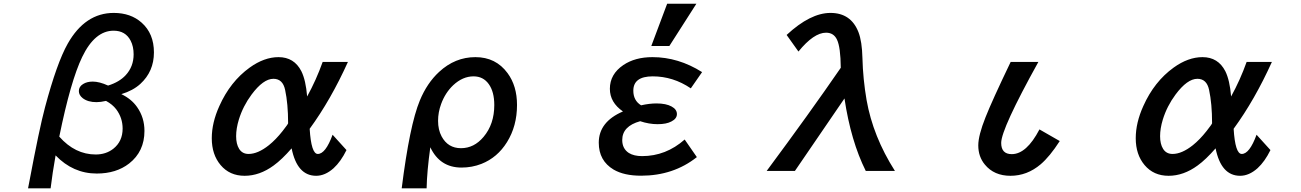

<svg xmlns="http://www.w3.org/2000/svg" viewBox="-20 -900 7040 1039"><path d="M131.8 119.1 137.2 91.3Q192.9 -205.1 223.6 -319.3Q287.6 -559.6 346.7 -664.1Q440.9 -830.1 595.7 -830.1Q687.5 -830.1 746.6 -777.3Q813 -718.3 813 -616.2Q813 -513.2 739.3 -445.8Q699.7 -409.7 636.7 -390.6Q691.4 -364.3 721.7 -320.8Q761.7 -264.2 761.7 -191.4Q761.7 -80.1 678.7 -15.1Q608.9 39.1 503.4 39.1Q375.5 39.1 280.8 -59.1Q263.7 37.6 253.9 119.1ZM564.9 -437Q626 -456.1 660.2 -493.2Q703.1 -539.6 703.1 -606Q703.1 -648.4 687 -679.7Q659.2 -733.9 594.7 -733.9Q493.2 -733.9 424.8 -591.8Q362.3 -462.4 300.8 -160.6Q386.2 -64 498 -64Q553.2 -64 592.8 -94.7Q643.6 -134.8 643.6 -204.1Q643.6 -262.2 608.9 -308.6Q588.4 -335.4 553.7 -354Q524.9 -347.2 502 -347.2Q455.6 -347.2 427.7 -368.7Q406.7 -385.3 406.7 -407.2Q406.7 -431.2 429.7 -445.3Q450.7 -458.5 481.9 -458.5Q517.6 -458.5 564.9 -437Z M1855 -87.9Q1824.7 -25.9 1785.2 10.3Q1739.3 51.3 1690.9 51.3Q1587.9 51.3 1558.1 -97.2Q1505.4 -36.6 1460.9 -4.4Q1384.8 51.3 1303.7 51.3Q1222.7 51.3 1173.8 -6.8Q1126 -63.5 1126 -151.9Q1126 -235.8 1167 -326.2Q1226.1 -458.5 1331.1 -534.2Q1409.7 -590.8 1487.3 -590.8Q1571.8 -590.8 1610.8 -514.6Q1634.8 -466.3 1642.1 -377.9Q1690.9 -466.3 1726.1 -564.9H1862.8Q1770 -359.4 1655.8 -203.1Q1664.1 -66.9 1699.7 -66.9Q1741.7 -66.9 1779.8 -170.9ZM1539.1 -232.9Q1539.1 -338.4 1522.9 -413.6Q1510.3 -473.6 1459.5 -473.6Q1404.8 -473.6 1341.3 -388.2Q1294.9 -325.7 1272.5 -252.9Q1257.8 -204.6 1257.8 -163.1Q1257.8 -120.6 1273.9 -94.7Q1291 -66.9 1325.2 -66.9Q1375.5 -66.9 1435.1 -114.3Q1472.7 -144.5 1509.3 -190.9Q1539.1 -229 1539.1 -232.9Z M2153.8 119.1Q2196.8 -223.6 2252 -356.4Q2291 -450.7 2356 -510.7Q2442.4 -590.8 2552.7 -590.8Q2663.1 -590.8 2726.6 -504.4Q2777.8 -435.1 2777.8 -332Q2777.8 -217.8 2723.6 -130.9Q2671.9 -47.4 2585.4 -13.2Q2534.2 6.8 2477.5 6.8Q2360.4 6.8 2308.6 -103Q2290.5 27.3 2288.6 119.1ZM2542.5 -486.8Q2483.9 -486.8 2432.6 -439Q2389.6 -398.4 2367.2 -337.4Q2350.6 -292.5 2350.6 -246.1Q2350.6 -197.8 2369.6 -162.1Q2403.8 -98.1 2474.6 -98.1Q2545.4 -98.1 2596.7 -159.2Q2654.8 -228 2654.8 -331.5Q2654.8 -403.3 2625 -444.8Q2595.2 -486.8 2542.5 -486.8Z M3504.4 -650.9 3590.3 -879.9H3748.5L3602.1 -650.9ZM3685.1 -145 3751 -49.8Q3624 50.8 3449.2 50.8Q3356.9 50.8 3300.3 17.6Q3220.2 -30.3 3220.2 -127.9Q3220.2 -240.7 3351.1 -296.9Q3280.3 -345.7 3280.3 -419.4Q3280.3 -498.5 3353 -547.9Q3416.5 -590.8 3510.7 -590.8Q3650.9 -590.8 3779.3 -509.8L3718.3 -421.9Q3622.6 -486.8 3512.2 -486.8Q3407.2 -486.8 3407.2 -409.2Q3407.2 -356 3449.2 -330.1Q3494.6 -340.3 3532.2 -340.3Q3584.5 -340.3 3614.3 -323.7Q3643.1 -308.1 3643.1 -282.7Q3643.1 -257.8 3613.3 -242.7Q3586.4 -228 3538.6 -228Q3492.2 -228 3444.3 -244.1Q3347.2 -217.3 3347.2 -142.1Q3347.2 -95.7 3382.8 -72.3Q3410.2 -55.2 3454.6 -55.2Q3583.5 -55.2 3685.1 -145Z M4281.7 24.9H4128.9Q4360.8 -287.6 4529.8 -533.2Q4528.8 -645 4509.3 -685.5Q4491.7 -723.1 4450.2 -723.1Q4383.8 -723.1 4300.8 -621.1L4236.8 -710.9Q4365.2 -830.1 4474.1 -830.1Q4585 -830.1 4625.5 -726.1Q4645 -675.8 4647 -586.4Q4649.9 -472.2 4669.4 -358.9Q4704.1 -161.6 4822.8 24.9H4665Q4584.5 -136.2 4549.8 -367.2Z M5714.8 -136.7Q5660.6 -52.7 5611.3 -10.7Q5538.1 51.3 5448.2 51.3Q5359.4 51.3 5309.6 -9.3Q5273.9 -52.2 5273.9 -113.3Q5273.9 -167 5313 -265.1Q5348.6 -355.5 5449.2 -564.9H5599.1Q5397.9 -202.1 5397.9 -126.5Q5397.9 -65.9 5455.1 -65.9Q5535.2 -65.9 5605 -199.7Z M6855 -87.9Q6824.7 -25.9 6785.2 10.3Q6739.3 51.3 6690.9 51.3Q6587.9 51.3 6558.1 -97.2Q6505.4 -36.6 6460.9 -4.4Q6384.8 51.3 6303.7 51.3Q6222.7 51.3 6173.8 -6.8Q6126 -63.5 6126 -151.9Q6126 -235.8 6167 -326.2Q6226.1 -458.5 6331.1 -534.2Q6409.7 -590.8 6487.3 -590.8Q6571.8 -590.8 6610.8 -514.6Q6634.8 -466.3 6642.1 -377.9Q6690.9 -466.3 6726.1 -564.9H6862.8Q6770 -359.4 6655.8 -203.1Q6664.1 -66.9 6699.7 -66.9Q6741.7 -66.9 6779.8 -170.9ZM6539.1 -232.9Q6539.1 -338.4 6522.9 -413.6Q6510.3 -473.6 6459.5 -473.6Q6404.8 -473.6 6341.3 -388.2Q6294.9 -325.7 6272.5 -252.9Q6257.8 -204.6 6257.8 -163.1Q6257.8 -120.6 6273.9 -94.7Q6291 -66.9 6325.2 -66.9Q6375.5 -66.9 6435.1 -114.3Q6472.7 -144.5 6509.3 -190.9Q6539.1 -229 6539.1 -232.9Z"/></svg>

Font: BIZ UDPGothic
Style: Bold
Weight: 700
Designer: TypeBank Co., Ltd.
Foundry: Morisawa Inc.
Version: Version 1.051